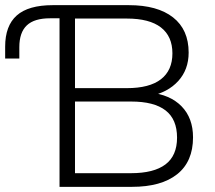

<svg xmlns="http://www.w3.org/2000/svg" viewBox="-21 -725 834 745"><path d="M210 0V-654H173Q112 -654 83 -626.5Q54 -599 54 -542V-498H-1V-544Q-1 -625 44 -665Q89 -705 184 -705H479Q590 -705 650.5 -657.5Q711 -610 711 -521Q711 -455 670.5 -410.5Q630 -366 560 -352V-366Q639 -358 683.5 -312.5Q728 -267 728 -192Q728 -98 666.5 -49Q605 0 491 0ZM270 -53H487Q576 -53 621 -87Q666 -121 666 -191Q666 -262 621.5 -296.5Q577 -331 488 -331H270ZM270 -383H471Q559 -383 603.5 -417.5Q648 -452 648 -518Q648 -584 603.5 -618.5Q559 -653 471 -653H270Z"/></svg>

Font: Mulish ExtraLight Light
Style: Regular
Weight: 300
Version: Version 3.603